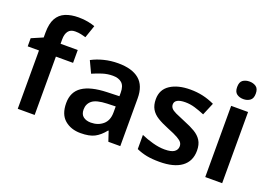

<svg xmlns="http://www.w3.org/2000/svg" viewBox="-106 -1065 1954 1376"><g transform="rotate(20 871.5 -377.5)"><path d="M364 -445H233V0H104V-445H18V-507L104 -544V-581Q104 -650 126.5 -690Q149 -730 191 -747.5Q233 -765 291 -765Q331 -765 363.5 -758.5Q396 -752 417 -744L384 -648Q367 -653 347 -657.5Q327 -662 302 -662Q267 -662 250 -639.5Q233 -617 233 -577V-543H364Z M670 -553Q776 -553 831 -507Q886 -461 886 -364V0H795L770 -75H766Q731 -31 692 -10.5Q653 10 585 10Q512 10 464 -31Q416 -72 416 -158Q416 -243 478 -285Q540 -327 665 -331L758 -334V-361Q758 -412 733.5 -434Q709 -456 665 -456Q624 -456 586 -444Q548 -432 512 -416L470 -505Q511 -527 562.5 -540Q614 -553 670 -553ZM693 -254Q612 -251 580.5 -225.5Q549 -200 549 -157Q549 -120 571.5 -103Q594 -86 629 -86Q684 -86 721 -117.5Q758 -149 758 -210V-256Z M1414 -157Q1414 -76 1355.5 -33Q1297 10 1187 10Q1130 10 1089.5 2Q1049 -6 1011 -23V-131Q1051 -113 1100 -99.5Q1149 -86 1191 -86Q1243 -86 1265 -102Q1287 -118 1287 -144Q1287 -160 1278.5 -172.5Q1270 -185 1244 -200Q1218 -215 1165 -236Q1113 -257 1079 -278Q1045 -299 1027.5 -329Q1010 -359 1010 -404Q1010 -477 1068 -515Q1126 -553 1221 -553Q1271 -553 1316 -543Q1361 -533 1406 -512L1366 -417Q1328 -433 1291.5 -444Q1255 -455 1218 -455Q1178 -455 1157.5 -443.5Q1137 -432 1137 -410Q1137 -394 1147 -381.5Q1157 -369 1183.5 -356.5Q1210 -344 1259 -324Q1307 -305 1341.5 -284.5Q1376 -264 1395 -234Q1414 -204 1414 -157Z M1663 -543V0H1534V-543ZM1599 -752Q1628 -752 1649 -737.5Q1670 -723 1670 -685Q1670 -648 1649 -633Q1628 -618 1599 -618Q1569 -618 1548.5 -633Q1528 -648 1528 -685Q1528 -723 1548.5 -737.5Q1569 -752 1599 -752Z"/></g></svg>

Font: Noto Sans Adlam Unjoined SemiBold
Style: Regular
Weight: 600
Version: Version 3.001